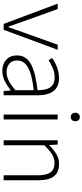

<svg xmlns="http://www.w3.org/2000/svg" viewBox="468 -1186 729 1706"><g transform="rotate(90 833.0 -332.5)"><path d="M192 0 12 -480H60L168 -179Q180 -145 192.5 -109.5Q205 -74 217 -42H221Q232 -74 244.5 -109.5Q257 -145 269 -179L377 -480H422L244 0Z M611 12Q573 12 541.5 -2.5Q510 -17 491 -46Q472 -75 472 -119Q472 -199 546.5 -241Q621 -283 781 -301Q782 -338 773.5 -373Q765 -408 740.5 -430.5Q716 -453 668 -453Q620 -453 580 -434.5Q540 -416 515 -399L495 -430Q512 -443 539 -457.5Q566 -472 600.5 -482Q635 -492 674 -492Q731 -492 764 -467Q797 -442 811.5 -400Q826 -358 826 -307V0H788L784 -62H781Q745 -33 701.5 -10.5Q658 12 611 12ZM619 -26Q660 -26 698.5 -46Q737 -66 781 -104V-267Q683 -256 625.5 -236.5Q568 -217 542.5 -188.5Q517 -160 517 -122Q517 -71 547.5 -48.5Q578 -26 619 -26Z M997 0V-480H1041V0ZM1019 -596Q1003 -596 992 -607.5Q981 -619 981 -637Q981 -655 992 -666Q1003 -677 1019 -677Q1036 -677 1046.5 -666Q1057 -655 1057 -637Q1057 -619 1046.5 -607.5Q1036 -596 1019 -596Z M1226 0V-480H1264L1268 -406H1271Q1308 -443 1347.5 -467.5Q1387 -492 1436 -492Q1511 -492 1546 -446.5Q1581 -401 1581 -308V0H1537V-302Q1537 -379 1511.5 -415.5Q1486 -452 1427 -452Q1385 -452 1350 -429.5Q1315 -407 1270 -362V0Z"/></g></svg>

Font: Mada Light
Style: Regular
Weight: 300
Designer: Khaled Hosny
Version: Version 1.5